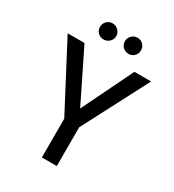

<svg xmlns="http://www.w3.org/2000/svg" viewBox="-208 -999 1012 1116"><g transform="rotate(30 298.5 -440.5)"><path d="M249 0V-260L18 -700H131L313 -330H286L466 -700H578L349 -260V0ZM216 -773Q193 -773 177.5 -788.5Q162 -804 162 -827Q162 -849 177.5 -865Q193 -881 216 -881Q238 -881 254.5 -865Q271 -849 271 -827Q271 -804 254.5 -788.5Q238 -773 216 -773ZM384 -773Q361 -773 345 -788.5Q329 -804 329 -827Q329 -849 345 -865Q361 -881 384 -881Q406 -881 421.5 -865Q437 -849 437 -827Q437 -804 421.5 -788.5Q406 -773 384 -773Z"/></g></svg>

Font: DM Sans 16pt Medium
Style: Regular
Weight: 500
Version: Version 4.004;gftools[0.9.30]